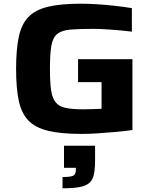

<svg xmlns="http://www.w3.org/2000/svg" viewBox="-20 -716 815 1038"><path d="M421 8Q311 8 241.5 -8.5Q172 -25 134 -64Q96 -103 81.5 -171.5Q67 -240 67 -344Q67 -448 81.5 -516.5Q96 -585 133.5 -624Q171 -663 239.5 -679.5Q308 -696 416 -696Q456 -696 504.5 -693Q553 -690 602 -684.5Q651 -679 693 -672V-545Q634 -552 577 -556Q520 -560 488 -560Q408 -560 360.5 -556Q313 -552 289 -532Q265 -512 257.5 -468Q250 -424 250 -344Q250 -274 256 -230.5Q262 -187 280 -164Q298 -141 334 -133Q370 -125 429 -125Q451 -125 480.5 -126Q510 -127 529 -128V-272H402V-396H696V-13Q653 -7 603.5 -2.5Q554 2 506.5 5Q459 8 421 8ZM318 302V241Q363 241 376.5 233.5Q390 226 390 203V191H326V72H494V152Q494 197 488 226Q482 255 464.5 271.5Q447 288 412 295Q377 302 318 302Z"/></svg>

Font: Saira Expanded
Style: Bold
Weight: 700
Width: 7
Designer: Hector Gatti with collaboration of the Omnibus-Type team
Foundry: Omnibus-Type
Version: Version 1.100; ttfautohint (v1.8.3)